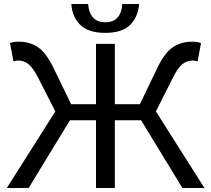

<svg xmlns="http://www.w3.org/2000/svg" viewBox="-20 -938 1054 958"><path d="M256 -382 170 -551Q144 -601 121.5 -618.5Q99 -636 71 -636Q63 -636 47 -632L30 -723Q48 -730 73 -730Q129 -730 169.5 -702.5Q210 -675 247 -599L335 -418H459V-719H553V-418H678L765 -599Q801 -674 842 -702Q883 -730 939 -730Q964 -730 983 -723L966 -632Q952 -636 942 -636Q913 -636 890.5 -618.5Q868 -601 843 -551L758 -382L1000 0H890L684 -338H553V0H459V-338H329L123 0H14ZM336 -918H420Q422 -877 443 -852Q464 -827 505 -827Q547 -827 567.5 -851.5Q588 -876 590 -918H674Q670 -856 630.5 -815Q591 -774 505 -774Q421 -774 380.5 -814Q340 -854 336 -918Z"/></svg>

Font: Nebula Sans Medium
Style: Regular
Weight: 500
Designer: Paul D. Hunt for Adobe (as Source Sans)
Foundry: Nebula Entertainment & Broadcasting LLC
Version: Version 1.010